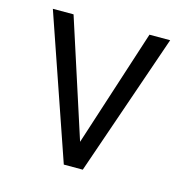

<svg xmlns="http://www.w3.org/2000/svg" viewBox="-84 -607 662 687"><g transform="rotate(15 246.5 -264.0)"><path d="M211.4 0 29.3 -528.3H106L246.6 -93.8L387.2 -528.3H463.9L281.7 0Z"/></g></svg>

Font: Gidole
Style: Regular
Weight: 400
Version: Version 2.100; ttfautohint (v1.8.4.7-5d5b)